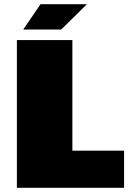

<svg xmlns="http://www.w3.org/2000/svg" viewBox="-20 -890 638 910"><path d="M568 -176V0H60V-700H323V-176ZM90 -750 172 -870H392L270 -750Z"/></svg>

Font: Fivo Sans Modern ExtBlk
Style: Regular
Weight: 950
Designer: Alexander Slobzheninov
Foundry: Alexander Slobzheninov
Version: 1.0